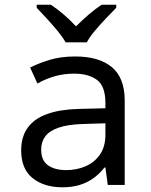

<svg xmlns="http://www.w3.org/2000/svg" viewBox="-20 -786 640 816"><path d="M246 10Q167 10 118.5 -29Q70 -68 70 -147Q70 -205 98 -243.5Q126 -282 180.5 -301.5Q235 -321 313 -323L428 -326V-348Q428 -420 392 -446.5Q356 -473 295 -473Q252 -473 213 -462Q174 -451 139 -431L108 -499Q146 -518 192.5 -532Q239 -546 300 -546Q401 -546 455.5 -500.5Q510 -455 510 -359V0H438L428 -74H424Q402 -46 375.5 -27.5Q349 -9 317 0.5Q285 10 246 10ZM261 -63Q306 -63 344 -79.5Q382 -96 405 -129.5Q428 -163 428 -214V-262L332 -259Q268 -257 229 -243.5Q190 -230 172.5 -206.5Q155 -183 155 -150Q155 -104 184 -83.5Q213 -63 261 -63ZM259 -606Q246 -629 224 -655.5Q202 -682 178 -708Q154 -734 136 -753V-766H196Q222 -749 250 -725Q278 -701 303 -674Q330 -701 358 -725Q386 -749 412 -766H474V-753Q455 -734 430.5 -708Q406 -682 383.5 -655.5Q361 -629 349 -606Z"/></svg>

Font: Noto Sans Mono
Style: Regular
Weight: 400
Designer: Monotype Design Team
Foundry: Monotype Imaging Inc.
Version: Version 2.014